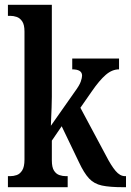

<svg xmlns="http://www.w3.org/2000/svg" viewBox="-20 -780 545 800"><path d="M13 0V-46H23Q36 -46 49.5 -50.5Q63 -55 72.5 -70Q82 -85 82 -115V-649Q82 -677 72.5 -691Q63 -705 49.5 -709.5Q36 -714 23 -714H13V-760H196V-376Q196 -359 195 -332Q194 -305 193 -282.5Q192 -260 192 -256L291 -397Q311 -424 316.5 -440Q322 -456 322 -465Q322 -491 281 -491V-536H476V-491Q447 -491 420.5 -468Q394 -445 363 -400L315 -331L422 -131Q443 -90 461.5 -68Q480 -46 501 -46H505V0H493Q437 0 404.5 -7Q372 -14 351 -36.5Q330 -59 309 -104L237 -254L196 -194V-112Q196 -83 205 -69Q214 -55 227.5 -50.5Q241 -46 254 -46H262V0Z"/></svg>

Font: Noto Serif Thai ExtraCondensed SemiBold
Style: Regular
Weight: 600
Width: 2
Designer: Monotype Design Team
Foundry: Monotype Imaging Inc.
Version: Version 2.001; ttfautohint (v1.8.4.7-5d5b)